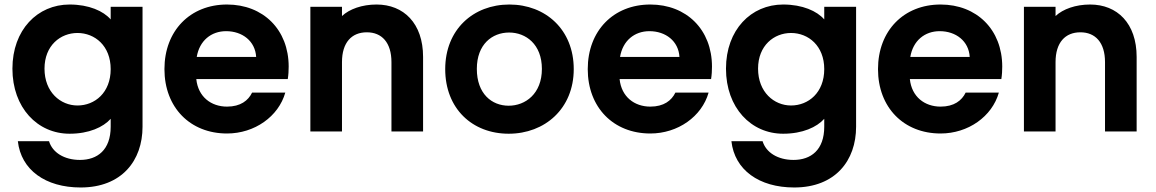

<svg xmlns="http://www.w3.org/2000/svg" viewBox="-20 -582 5116 850"><path d="M288 -562C146 -562 35 -450 35 -278C35 -105 146 10 288 10C374 10 437 -19 470 -56V-21C470 82 411 126 334 126C264 126 212 93 197 43H59C73 170 181 248 337 248C519 248 611 129 611 -21V-552H470V-496C438 -533 374 -562 288 -562ZM177 -278C177 -381 248 -436 323 -436C400 -436 470 -379 470 -276C470 -172 400 -115 323 -115C248 -115 177 -174 177 -278Z M1114 -330H851C863 -402 915 -444 981 -444C1053 -444 1110 -400 1114 -330ZM708 -276C708 -106 822 9 985 9C1107 9 1213 -66 1243 -172H1096C1079 -137 1045 -110 985 -110C915 -110 857 -153 849 -232H1254C1257 -250 1258 -270 1258 -287C1258 -451 1145 -562 985 -562C822 -562 708 -446 708 -276Z M1354 -552V0H1494V-307C1494 -394 1537 -439 1604 -439C1670 -439 1713 -394 1713 -307V0H1853V-330C1853 -479 1767 -562 1647 -562C1583 -562 1527 -542 1494 -511V-552Z M2232 10C2392 10 2520 -101 2520 -276C2520 -451 2395 -562 2235 -562C2075 -562 1951 -451 1951 -276C1951 -101 2071 10 2232 10ZM2091 -277C2091 -386 2159 -438 2234 -438C2308 -438 2379 -386 2379 -277C2379 -167 2306 -114 2232 -114C2157 -114 2091 -167 2091 -277Z M2988 -330H2725C2737 -402 2789 -444 2855 -444C2927 -444 2984 -400 2988 -330ZM2582 -276C2582 -106 2696 9 2859 9C2981 9 3087 -66 3117 -172H2970C2953 -137 2919 -110 2859 -110C2789 -110 2731 -153 2723 -232H3128C3131 -250 3132 -270 3132 -287C3132 -451 3019 -562 2859 -562C2696 -562 2582 -446 2582 -276Z M3447 -562C3305 -562 3194 -450 3194 -278C3194 -105 3305 10 3447 10C3533 10 3596 -19 3629 -56V-21C3629 82 3570 126 3493 126C3423 126 3371 93 3356 43H3218C3232 170 3340 248 3496 248C3678 248 3770 129 3770 -21V-552H3629V-496C3597 -533 3533 -562 3447 -562ZM3336 -278C3336 -381 3407 -436 3482 -436C3559 -436 3629 -379 3629 -276C3629 -172 3559 -115 3482 -115C3407 -115 3336 -174 3336 -278Z M4273 -330H4010C4022 -402 4074 -444 4140 -444C4212 -444 4269 -400 4273 -330ZM3867 -276C3867 -106 3981 9 4144 9C4266 9 4372 -66 4402 -172H4255C4238 -137 4204 -110 4144 -110C4074 -110 4016 -153 4008 -232H4413C4416 -250 4417 -270 4417 -287C4417 -451 4304 -562 4144 -562C3981 -562 3867 -446 3867 -276Z M4513 -552V0H4653V-307C4653 -394 4696 -439 4763 -439C4829 -439 4872 -394 4872 -307V0H5012V-330C5012 -479 4926 -562 4806 -562C4742 -562 4686 -542 4653 -511V-552Z"/></svg>

Font: Malmofest SemiBold
Style: Regular
Weight: 600
Designer: Jonny Pinhorn (Poppins), Kolossal
Version: Version 1.004;Glyphs 3.1.2 (3151)